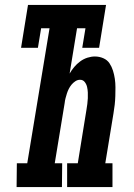

<svg xmlns="http://www.w3.org/2000/svg" viewBox="-20 -755 540 775"><path d="M47 0 48 -96H90L180 -641H146L133 -562H65L93 -735H408L380 -562H312L325 -641H291L261 -458Q269 -472 279.5 -484.5Q290 -497 303.5 -507Q317 -517 332.5 -522Q348 -527 363 -527Q381 -527 397 -520Q413 -513 422 -499.5Q431 -486 436 -470Q441 -454 443.5 -437Q446 -420 446 -402.5Q446 -385 445.5 -367.5Q445 -350 443 -332Q441 -314 438 -297L405 -96H434V0H251V-96H294L329 -312Q331 -324 332.5 -335.5Q334 -347 334.5 -358.5Q335 -370 334.5 -381.5Q334 -393 331.5 -404Q329 -415 322 -424Q315 -433 303 -433Q293 -433 284 -427Q275 -421 268.5 -413Q262 -405 257.5 -396Q253 -387 250 -377.5Q247 -368 244.5 -358.5Q242 -349 241 -339L201 -96H231L230 0Z"/></svg>

Font: Iosevka Curly Slab
Style: Bold Italic
Weight: 700
Italic angle: -9°
Monospace: yes
Designer: Belleve Invis
Foundry: Belleve Invis
Version: Version 22.1.2; ttfautohint (v1.8.4)